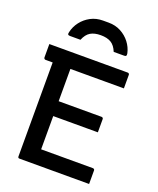

<svg xmlns="http://www.w3.org/2000/svg" viewBox="-168 -1040 937 1140"><g transform="rotate(20 300.0 -470.0)"><path d="M30 -700H524Q529 -700 531 -698.5Q533 -697 534.5 -695Q536 -693 536 -689Q536 -665 536 -646.5Q536 -628 536 -604H41Q38 -604 35.5 -605.5Q33 -607 31.5 -609.5Q30 -612 30 -615Q30 -638 30 -657.5Q30 -677 30 -700ZM151 -400H469Q473 -400 475 -398.5Q477 -397 478.5 -395Q480 -393 480 -389Q480 -373 480 -359.5Q480 -346 480 -333Q480 -320 480 -306H151ZM97 0Q94 0 92 -0.5Q90 -1 88.5 -2.5Q87 -4 86.5 -6Q86 -8 86 -11Q86 -52 86 -109Q86 -166 86 -233Q86 -300 86 -371.5Q86 -443 86 -514Q86 -585 86 -648H204L198 -630Q198 -610 198 -586.5Q198 -563 198 -540Q198 -489 198 -433.5Q198 -378 198 -321Q198 -264 198 -207Q198 -150 198 -96H524Q530 -96 533 -93Q536 -90 536 -85Q536 -63 536 -42.5Q536 -22 536 0ZM195 -787Q178 -787 161.5 -787Q145 -787 129 -787Q119 -787 116 -791.5Q113 -796 116 -807Q124 -843 147 -873Q170 -903 204.5 -921.5Q239 -940 282 -940H318Q361 -940 395.5 -921.5Q430 -903 453 -873Q476 -843 484 -807Q486 -796 483.5 -791.5Q481 -787 471 -787Q455 -787 438.5 -787Q422 -787 405 -787Q390 -824 365 -839Q340 -854 300 -854Q260 -854 235 -839Q210 -824 195 -787Z"/></g></svg>

Font: Recursive Monospace Medium
Style: Regular
Weight: 500
Version: Version 1.047